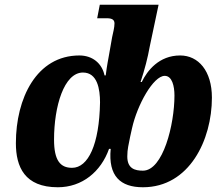

<svg xmlns="http://www.w3.org/2000/svg" viewBox="-20 -780 940 810"><path d="M224 10C327 10 406 -56 440 -152H447C436 -37 488 10 583 10C779 10 874 -190 874 -368C874 -481 817 -546 740 -546C651 -546 601 -482 578 -434H573C591 -489 603 -535 612 -585L649 -760H401L390 -703H431C455 -703 463 -695 463 -681C463 -664 457 -642 453 -623L440 -549C437 -530 432 -510 426 -462H421C410 -514 369 -546 315 -546C134 -546 47 -365 47 -176C47 -76 84 10 224 10ZM284 -72C235 -72 208 -102 208 -191C208 -331 250 -474 330 -474C391 -474 402 -404 402 -348C399 -170 352 -72 284 -72ZM583 -60C550 -60 517 -68 517 -120C517 -152 523 -170 529 -203L537 -239C559 -338 627 -460 675 -460C706 -460 716 -417 716 -377C716 -255 668 -60 583 -60Z"/></svg>

Font: Noto Serif SemiCondensed Extra
Style: Italic
Weight: 800
Width: 4
Italic angle: -12°
Designer: Monotype Design Team
Foundry: Monotype Imaging Inc.
Version: Version 1.901